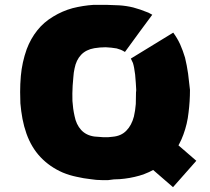

<svg xmlns="http://www.w3.org/2000/svg" viewBox="-20 -733 871 796"><path d="M767.6 -360.4Q767.6 -312.5 761.7 -266.6Q756.8 -219.7 740.2 -174.8Q724.6 -131.8 698.2 -97.7Q671.9 -64.5 634.8 -40Q598.6 -16.6 558.6 -4.9Q517.6 6.8 475.6 9.8Q463.9 9.8 452.1 10.7Q440.4 11.7 428.7 13.7Q421.9 13.7 416 13.7Q409.2 13.7 402.3 13.7Q390.6 13.7 378.9 12.7Q367.2 11.7 355.5 9.8Q327.1 6.8 297.9 0Q268.6 -5.9 240.2 -17.6Q186.5 -41 148.4 -81.1Q110.4 -121.1 89.8 -178.7Q79.1 -209 73.2 -240.2Q67.4 -271.5 64.5 -304.7Q63.5 -328.1 63.5 -351.6Q63.5 -384.8 66.4 -418Q71.3 -474.6 90.8 -529.3Q107.4 -573.2 134.8 -607.4Q161.1 -640.6 200.2 -664.1Q238.3 -687.5 281.2 -699.2Q324.2 -710 368.2 -712.9Q383.8 -712.9 399.4 -712.9Q410.2 -712.9 420.9 -712.9Q447.3 -711.9 474.6 -710.9Q503.9 -709 532.2 -702.1Q561.5 -694.3 589.8 -682.6Q595.7 -680.7 600.6 -677.7Q605.5 -674.8 611.3 -671.9Q573.2 -621.1 498 -517.6Q490.2 -522.5 481.4 -526.4Q472.7 -529.3 463.9 -532.2Q441.4 -536.1 418 -537.1Q394.5 -537.1 371.1 -533.2Q336.9 -527.3 316.4 -505.9Q295.9 -484.4 289.1 -449.2Q285.2 -431.6 284.2 -414.1Q282.2 -396.5 281.2 -377.9Q279.3 -345.7 280.3 -314.5Q282.2 -283.2 289.1 -252Q295.9 -216.8 316.4 -194.3Q336.9 -171.9 371.1 -167Q390.6 -165 409.2 -164.1Q427.7 -163.1 446.3 -166Q482.4 -168.9 503.9 -191.4Q525.4 -212.9 535.2 -250Q541 -275.4 543 -301.8Q543.9 -327.1 543.9 -352.5Q545.9 -352.5 543 -389.6Q541 -426.8 536.1 -451.2Q534.2 -461.9 531.2 -471.7Q527.3 -481.4 522.5 -490.2Q581.1 -525.4 698.2 -597.7Q714.8 -575.2 726.6 -549.8Q738.3 -523.4 747.1 -494.1Q754.9 -461.9 759.8 -427.7Q763.7 -394.5 767.6 -360.4ZM697.3 43Q622.1 -22.5 472.7 -151.4Q504.9 -188.5 569.3 -260.7Q644.5 -196.3 793.9 -66.4Q761.7 -30.3 697.3 43Z"/></svg>

Font: Big-Shock
Style: Black
Weight: 400